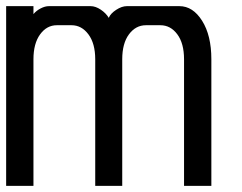

<svg xmlns="http://www.w3.org/2000/svg" viewBox="-20 -605 787 625"><path d="M377.9 -412.1V0H290V-412.1Q290 -463.4 267.8 -493.2Q245.6 -522.9 212.9 -522.9H165Q132.3 -522.9 110.6 -493.2Q88.9 -463.4 88.9 -412.1V0H0V-585H88.9V-559.1Q98.1 -570.3 112.3 -577.6Q126.5 -585 139.2 -585H274.9Q291 -585 308.1 -573.5Q325.2 -562 334 -546.9Q339.8 -561 358.2 -573Q376.5 -585 393.1 -585H564Q607.9 -585 637.9 -537.4Q668 -489.7 668 -412.1V0H579.1V-412.1Q579.1 -463.9 557.1 -493.4Q535.2 -522.9 502 -522.9H455.1Q421.9 -522.9 399.9 -493.4Q377.9 -463.9 377.9 -412.1Z"/></svg>

Font: Favorite Color
Style: Regular
Weight: 400
Designer: Bryce Wilner
Version: Version 1.000;PS 1.0;hotconv 16.6.51;makeotf.lib2.5.65220 DE